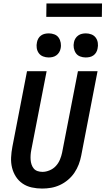

<svg xmlns="http://www.w3.org/2000/svg" viewBox="-20 -1084 613 1116"><path d="M225 12Q194 12 164.5 5.5Q135 -1 111.5 -17Q88 -33 72.5 -57Q57 -81 50 -109.5Q43 -138 44.5 -169Q46 -200 52 -231L137 -670H251L162 -213Q159 -198 158 -183.5Q157 -169 158 -155Q159 -141 163.5 -127.5Q168 -114 176.5 -104Q185 -94 198.5 -89.5Q212 -85 227 -85Q247 -85 268.5 -94Q290 -103 305 -119.5Q320 -136 328.5 -156.5Q337 -177 341 -197L433 -670H547L452 -179Q447 -153 437.5 -128Q428 -103 412.5 -80Q397 -57 375 -38.5Q353 -20 328 -8.5Q303 3 277 7.5Q251 12 225 12ZM478 -750Q461 -750 445.5 -756Q430 -762 421 -775Q412 -788 409 -805Q406 -822 410 -839Q412 -850 418.5 -860.5Q425 -871 435 -878Q445 -885 456.5 -887.5Q468 -890 479 -890Q496 -890 511.5 -884Q527 -878 536.5 -865Q546 -852 548.5 -835Q551 -818 547 -801Q545 -790 539 -779.5Q533 -769 523 -762Q513 -755 501.5 -752.5Q490 -750 478 -750ZM263 -750Q246 -750 230.5 -756Q215 -762 205.5 -775Q196 -788 193.5 -805Q191 -822 195 -839Q197 -850 203 -860.5Q209 -871 219 -878Q229 -885 240.5 -887.5Q252 -890 264 -890Q281 -890 296.5 -884Q312 -878 321 -865Q330 -852 333 -835Q336 -818 332 -801Q330 -790 323.5 -779.5Q317 -769 307 -762Q297 -755 285.5 -752.5Q274 -750 263 -750ZM572 -986H249L250 -1064H573Z"/></svg>

Font: Lode Term
Style: Bold Italic
Weight: 700
Italic angle: -11°
Monospace: yes
Designer: Belleve Invis
Foundry: Belleve Invis
Version: Version 29.2.0